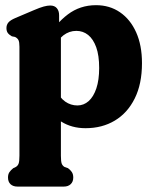

<svg xmlns="http://www.w3.org/2000/svg" viewBox="-20 -473 578 727"><path d="M203.8 -415.3V-369.6L210.6 -354V116.7Q210.6 138.6 213.8 146.8Q217.1 155 224.6 159.3L237.4 163.7Q246.8 170.6 252.1 178.7Q257.4 186.8 257.4 199.3Q257.4 215 247.7 224.3Q238.1 233.5 221.4 233.5H46.3Q29.6 233.5 19.9 224.5Q10.3 215.4 10.3 199.3Q10.3 186.8 15.6 179Q20.9 171.1 30.3 163.7L39.6 159.3Q47 155.2 50.3 146.9Q53.6 138.6 53.6 116.7V-296.1Q53.6 -314 49.8 -321.4Q45.9 -328.7 37 -333.1L24.9 -335.5Q13.7 -341.9 9 -348.9Q4.4 -355.9 4.4 -366.7Q4.4 -379.1 11.8 -387.9Q19.2 -396.7 38 -404.7L108.7 -434.7Q131.6 -444.5 145.6 -448.3Q159.7 -452.1 170.1 -452.1Q186.8 -452.1 195.3 -441.9Q203.8 -431.8 203.8 -415.3ZM181.5 -286.4 154.6 -321.5Q190.2 -383.3 236.7 -418.3Q283.2 -453.4 343.5 -453.4Q395.3 -453.4 434.4 -426.5Q473.6 -399.7 495.6 -350.5Q517.6 -301.4 517.6 -233.8Q517.6 -155.2 490.1 -100.1Q462.7 -45 414.6 -16.3Q366.6 12.4 303.9 12.4Q251.7 12.4 212.3 -12.3Q173 -37 145.4 -84.4L187.5 -139.1Q205.8 -103.1 226.8 -88.4Q247.9 -73.7 273.1 -73.7Q297 -73.7 315.6 -90.1Q334.1 -106.6 344.8 -138.3Q355.5 -170 355.5 -215.5Q355.5 -263.2 344.3 -294.2Q333 -325.2 313.7 -340.7Q294.3 -356.1 269 -356.1Q242.1 -356.1 220 -339.2Q197.9 -322.2 181.5 -286.4Z"/></svg>

Font: Fraunces 144pt S100 Black
Style: Regular
Weight: 900
Version: Version 1.000